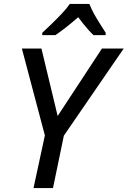

<svg xmlns="http://www.w3.org/2000/svg" viewBox="-20 -962 653 982"><path d="M151.4 0 209.5 -269.5 91.8 -713.9H191.9L274.9 -368.7L501.5 -713.9H612.8L306.6 -268.1L251 0ZM195.8 -782.2 196.3 -794.4Q214.4 -811 241.7 -837.4Q269 -863.8 295.7 -891.8Q322.3 -919.9 336.9 -941.9H437Q446.8 -917 461.4 -890.4Q476.1 -863.8 492.2 -839.1Q508.3 -814.5 520.5 -794.4V-782.2H458.5Q446.3 -793.5 432.9 -808.3Q419.4 -823.2 406 -840.1Q392.6 -856.9 379.9 -874Q350.1 -847.7 320.3 -824.2Q290.5 -800.8 263.2 -782.2Z"/></svg>

Font: Open Sans Medium
Style: Italic
Weight: 500
Italic angle: -12°
Designer: Monotype Design Team
Foundry: Monotype Imaging Inc.
Version: Version 3.000